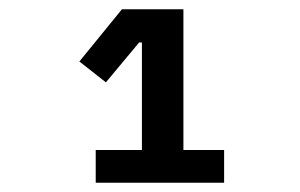

<svg xmlns="http://www.w3.org/2000/svg" viewBox="-20 -718 640 409"><path d="M457.4 -328.8V-398.4H370.7V-698.2H239.7L149.1 -587L205.6 -542.6L276.3 -627.5H282.3V-398.4H183.9V-328.8Z"/></svg>

Font: Margiela Mono SemiBold
Style: Regular
Weight: 600
Designer: Mike Abbink, Paul van der Laan, Pieter van Rosmalen
Foundry: Bold Monday
Version: Version 2.003 2021